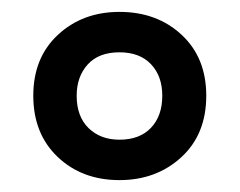

<svg xmlns="http://www.w3.org/2000/svg" viewBox="-20 -743 403 323"><path d="M181 -440Q118 -440 77 -479Q36 -518 36 -582Q36 -646 77.5 -684.5Q119 -723 181 -723Q244 -723 285.5 -684.5Q327 -646 327 -582Q327 -517 285 -478.5Q243 -440 181 -440ZM181 -508Q215 -508 234 -528Q253 -548 253 -582Q253 -615 234 -635Q215 -655 181 -655Q146 -655 127.5 -634.5Q109 -614 109 -582Q109 -547 129 -527.5Q149 -508 181 -508Z"/></svg>

Font: Noto Sans Khmer UI ExtraCondensed SemiBold
Style: Regular
Weight: 600
Width: 2
Designer: Danh Hong and the Monotype Design Team
Foundry: Monotype Imaging Inc.
Version: Version 2.002; ttfautohint (v1.8.4.7-5d5b)